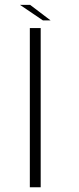

<svg xmlns="http://www.w3.org/2000/svg" viewBox="-20 -794 337 814"><path d="M106.5 0H152.5V-675H106.5ZM162 -707.5H194.5L107.5 -773.5H64.5Z"/></svg>

Font: Anybody Expanded ExtraLight
Style: Regular
Weight: 250
Width: 7
Version: Version 1.113;gftools[0.9.25]